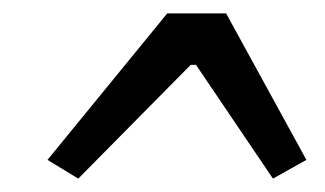

<svg xmlns="http://www.w3.org/2000/svg" viewBox="-20 -636 486 287"><path d="M438 -397 388 -369 273 -539H265L97 -369L51 -397L230 -616H318Z"/></svg>

Font: Exo 2.0 Semi Bold
Style: Italic
Weight: 600
Italic angle: -8°
Designer: Natanael Gama
Version: Version 1.001;PS 001.001;hotconv 1.0.70;makeotf.lib2.5.58329